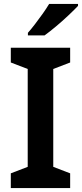

<svg xmlns="http://www.w3.org/2000/svg" viewBox="-20 -957 417 977"><path d="M337 0H35V-75L121 -108V-606L35 -639V-714H337V-639L251 -606V-108L337 -75ZM377 -927Q360 -909 329.5 -880Q299 -851 265.5 -823Q232 -795 207 -777H122V-790Q138 -808 158 -834Q178 -860 197.5 -887.5Q217 -915 230 -937H377Z"/></svg>

Font: Noto Sans Sora Sompeng Semi
Style: Bold
Weight: 700
Designer: Monotype Design Team. David Williams.
Foundry: Monotype Imaging Inc.
Version: Version 2.101; ttfautohint (v1.8.4.7-5d5b)